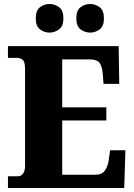

<svg xmlns="http://www.w3.org/2000/svg" viewBox="-20 -946 674 966"><path d="M20 0V-59H68Q87 -59 96.5 -73Q106 -87 106 -110V-599Q106 -636 93.5 -645.5Q81 -655 66 -655H20V-714H577L580 -524H501L497 -574Q494 -613 480.5 -630Q467 -647 434 -647H293V-406H515V-340H293V-67H461Q492 -67 507 -87Q522 -107 527 -140L534 -190H611L605 0ZM434 -782Q407 -782 385.5 -798Q364 -814 364 -853Q364 -894 385.5 -910Q407 -926 434 -926Q459 -926 481 -910Q503 -894 503 -853Q503 -814 481 -798Q459 -782 434 -782ZM229 -782Q203 -782 181.5 -798Q160 -814 160 -853Q160 -894 181.5 -910Q203 -926 229 -926Q255 -926 277 -910Q299 -894 299 -853Q299 -814 277 -798Q255 -782 229 -782Z"/></svg>

Font: Noto Serif SemiCondensed Black
Style: Regular
Weight: 900
Width: 4
Designer: Monotype Design Team
Foundry: Monotype Imaging Inc.
Version: Version 2.014; ttfautohint (v1.8.4.7-5d5b)